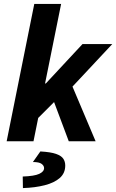

<svg xmlns="http://www.w3.org/2000/svg" viewBox="-20 -721 593 980"><path d="M14 0 155 -701H292L210 -295H214L401 -496H553L350 -279L468 0H331L256 -200L175 -119L151 0ZM97 239 96 180Q155 178 180 166.5Q205 155 205 137Q205 125 192.5 115.5Q180 106 148 106L186 52Q239 55 266 64.5Q293 74 303 89Q313 104 313 124Q313 163 285 187.5Q257 212 208 224.5Q159 237 97 239Z"/></svg>

Font: Source Sans 3 ExtraLight
Style: Bold Italic
Weight: 700
Italic angle: -11°
Version: Version 3.052;hotconv 1.1.0;makeotfexe 2.6.0